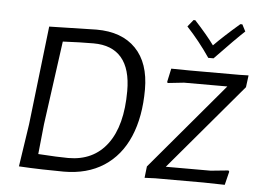

<svg xmlns="http://www.w3.org/2000/svg" viewBox="-52 -793 1175 866"><g transform="rotate(5 536.0 -360.0)"><path d="M599 -395Q599 -271 560.5 -181Q522 -91 447 -42.5Q372 6 266 6Q227 6 169.5 4.5Q112 3 64 0H63L92 -193L144 -640H145L358 -645Q473 -645 536 -580Q599 -515 599 -395ZM520 -381Q520 -481 477 -531.5Q434 -582 350 -582Q325 -582 285 -581Q245 -580 211 -578L159 -199L145 -63Q237 -57 281 -57Q395 -57 457.5 -140.5Q520 -224 520 -381ZM1052 -445 723 -56H926L1006 -64L1010 -59L995 2L898 0H680L632 2L638 -50L968 -441H772L698 -433L696 -439L709 -499L794 -498H1018L1059 -499ZM1027 -695Q988 -659 895 -562H871Q822 -634 765 -695L790 -726H798Q856 -663 887 -620Q929 -663 1002 -726H1011Z"/></g></svg>

Font: Alegreya Sans SC
Style: Italic
Weight: 400
Italic angle: -7°
Designer: Juan Pablo del Peral
Foundry: Huerta Tipografica
Version: Version 2.008; ttfautohint (v1.6)